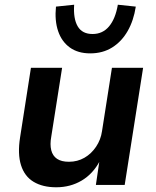

<svg xmlns="http://www.w3.org/2000/svg" viewBox="-20 -783 662 813"><path d="M218 10Q161 10 122.5 -13Q84 -36 69 -83.5Q54 -131 65 -201L111 -496H243L197 -204Q191 -171 197 -147Q203 -123 221.5 -110.5Q240 -98 272 -98Q308 -98 337.5 -115Q367 -132 387 -162Q407 -192 412 -228L454 -496H586L508 0H386L401 -102H403Q374 -47 326 -18.5Q278 10 218 10ZM362 -557Q310 -557 275.5 -582Q241 -607 226 -651.5Q211 -696 217 -755L294 -763Q290 -704 309 -671.5Q328 -639 372 -639Q415 -639 442 -671.5Q469 -704 479 -763L555 -755Q546 -696 520.5 -651.5Q495 -607 455 -582Q415 -557 362 -557Z"/></svg>

Font: Nunito Sans 9pt
Style: Bold Italic
Weight: 700
Italic angle: -9°
Version: Version 3.101;gftools[0.9.27]